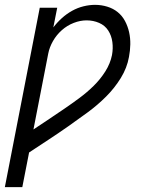

<svg xmlns="http://www.w3.org/2000/svg" viewBox="-47 -562 617 792"><path d="M-27 210 117 -530H189L173 -449Q189 -470 208.5 -487.5Q228 -505 250.5 -517.5Q273 -530 297.5 -536Q322 -542 345 -542Q371 -542 395.5 -534.5Q420 -527 438.5 -512Q457 -497 468.5 -475.5Q480 -454 485.5 -429.5Q491 -405 490.5 -379Q490 -353 485 -327Q477 -282 451.5 -240.5Q426 -199 391 -164Q356 -129 316 -99.5Q276 -70 236 -42Q196 -14 155 13Q114 40 73 67L45 210ZM91 -28Q124 -50 155.5 -71Q187 -92 218.5 -113.5Q250 -135 281 -158Q312 -181 339.5 -208Q367 -235 387.5 -267.5Q408 -300 415 -335Q420 -362 416.5 -388.5Q413 -415 399.5 -436Q386 -457 362 -467.5Q338 -478 310 -478Q284 -478 257 -467.5Q230 -457 208 -437.5Q186 -418 171.5 -392.5Q157 -367 152 -341Z"/></svg>

Font: Lode
Style: Italic
Weight: 400
Italic angle: -11°
Monospace: yes
Designer: Belleve Invis
Foundry: Belleve Invis
Version: Version 29.2.0; ttfautohint (v1.8.3)